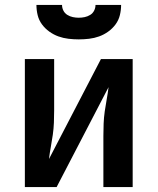

<svg xmlns="http://www.w3.org/2000/svg" viewBox="-20 -760 640 780"><path d="M81 0V-520H200V-312Q200 -287 199 -262Q198 -237 194.5 -212.5Q191 -188 186.5 -163.5Q182 -139 179 -114L390 -520H519V0H400V-208Q400 -233 401 -258Q402 -283 405.5 -307.5Q409 -332 413.5 -356.5Q418 -381 421 -406L210 0ZM300 -600Q279 -600 258 -602.5Q237 -605 217.5 -612Q198 -619 180.5 -631.5Q163 -644 150.5 -661Q138 -678 133 -698.5Q128 -719 128 -740H232Q232 -728 237.5 -717Q243 -706 253.5 -699.5Q264 -693 276 -690.5Q288 -688 300 -688Q312 -688 324 -690.5Q336 -693 346.5 -699.5Q357 -706 362.5 -717Q368 -728 368 -740H472Q472 -719 467 -698.5Q462 -678 449.5 -661Q437 -644 419.5 -631.5Q402 -619 382.5 -612Q363 -605 342 -602.5Q321 -600 300 -600Z"/></svg>

Font: Zed Sans Extended
Style: Bold
Weight: 700
Width: 7
Designer: Belleve Invis
Foundry: Belleve Invis
Version: Version 1.0.0; ttfautohint (v1.8.4)